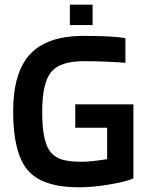

<svg xmlns="http://www.w3.org/2000/svg" viewBox="-20 -790 627 819"><path d="M437 -245H301V-345H549V-29Q521 -16 449 -3.5Q377 9 318 9Q159 9 97.5 -65Q36 -139 36 -314Q36 -481 108.5 -559Q181 -637 338 -637Q397 -637 443.5 -634.5Q490 -632 515 -627V-522Q479 -525 432 -527Q385 -529 338 -529Q235 -529 197.5 -482Q160 -435 160 -314Q160 -256 166.5 -218Q173 -180 186 -156Q203 -126 234.5 -113Q266 -100 328 -100Q349 -100 377 -103Q405 -106 437 -111ZM375 -683H278V-770H375Z"/></svg>

Font: Blinker SemiBold
Style: Regular
Weight: 600
Designer: Juergen Huber
Foundry: supertype
Version: Version 1.015;PS 1.15;hotconv 1.0.88;makeotf.lib2.5.647800